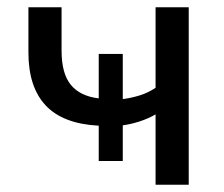

<svg xmlns="http://www.w3.org/2000/svg" viewBox="-20 -507 616 527"><path d="M407 0V-193Q386 -181 362.5 -173.5Q339 -166 317 -163V-65H251V-162Q153 -167 105.5 -217.5Q58 -268 58 -363V-487H149V-368Q149 -305 174.5 -274Q200 -243 251 -237V-359H317V-235Q340 -238 363 -245Q386 -252 407 -266V-487H498V0Z"/></svg>

Font: Nunito Sans Medium
Style: Regular
Weight: 500
Designer: Vernon Adams
Foundry: Vernon Adams
Version: Version 3.101; ttfautohint (v1.8.4.7-5d5b);gftools[0.9.27]